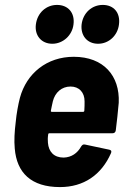

<svg xmlns="http://www.w3.org/2000/svg" viewBox="-20 -753 509 781"><path d="M193 -575C236 -575 274 -609 279 -654C285 -701 257 -733 212 -733C168 -733 132 -701 126 -654C120 -609 148 -575 193 -575ZM379 -575C423 -575 459 -609 464 -654C470 -701 443 -733 398 -733C354 -733 318 -701 312 -654C307 -609 334 -575 379 -575ZM239 -112C199 -112 178 -136 175 -172C174 -182 174 -193 176 -206C176 -209 178 -211 181 -211H438C445 -211 450 -215 451 -223C455 -254 460 -300 463 -335C468 -445 401 -522 280 -522C171 -522 88 -455 61 -355C54 -328 47 -290 44 -257C39 -217 37 -181 40 -149C48 -50 107 8 224 8C320 8 392 -41 431 -129C435 -137 433 -142 425 -144L326 -165C318 -167 314 -163 310 -157C295 -130 271 -113 239 -112ZM267 -401C302 -401 324 -377 324 -341C324 -329 324 -316 323 -303C323 -300 321 -298 318 -298H191C188 -298 186 -300 187 -303C190 -317 192 -329 195 -341C204 -377 231 -401 267 -401Z"/></svg>

Font: Barlow Semi Condensed
Style: Bold Italic
Weight: 700
Width: 4
Italic angle: -7°
Designer: Jeremy Tribby
Foundry: Tribby Type
Version: Version 1.422;hotconv 1.0.109;makeotfexe 2.5.65596